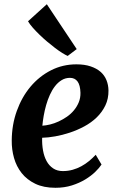

<svg xmlns="http://www.w3.org/2000/svg" viewBox="-20 -871 561 903"><path d="M35.2 -210Q35.6 -284.2 59.1 -349.4Q82.5 -414.6 123.5 -463.4Q164.6 -512.2 219.7 -540.3Q274.9 -568.4 339.4 -568.4Q377.9 -568.4 406.2 -558.8Q434.6 -549.3 453.1 -533Q471.7 -516.6 480.7 -494.1Q489.7 -471.7 490.2 -445.8Q490.7 -406.7 475.6 -375.2Q460.4 -343.8 435.1 -319.1Q409.7 -294.4 376.5 -276.6Q343.3 -258.8 308.6 -247.3Q273.9 -235.8 239.7 -229.7Q205.6 -223.6 178.2 -223.1Q177.2 -191.4 182.4 -163.1Q187.5 -134.8 199.2 -113.3Q210.9 -91.8 230 -79.1Q249 -66.4 275.4 -66.4Q299.8 -66.4 321.5 -72.5Q343.3 -78.6 362.5 -89.1Q381.8 -99.6 398.7 -113.5Q415.5 -127.4 430.2 -143.1L457.5 -97.2Q447.3 -81.5 428 -62.7Q408.7 -43.9 381.1 -27.1Q353.5 -10.3 318.1 1Q282.7 12.2 240.7 12.2Q185.1 12.2 145.8 -6.8Q106.4 -25.9 81.8 -57.1Q57.1 -88.4 45.9 -128.2Q34.7 -168 35.2 -210ZM179.2 -279.8Q195.8 -280.8 215.8 -285.6Q235.8 -290.5 255.9 -299.8Q275.9 -309.1 294.7 -322Q313.5 -335 327.6 -352.1Q341.8 -369.1 350.3 -389.6Q358.9 -410.2 358.4 -434.6Q357.4 -470.7 344.7 -487.8Q332 -504.9 309.1 -504.9Q287.6 -504.9 270 -494.1Q252.4 -483.4 238.8 -465.8Q225.1 -448.2 214.6 -425Q204.1 -401.9 197 -376.7Q189.9 -351.6 185.5 -326.4Q181.2 -301.3 179.2 -279.8ZM298.3 -607.9Q288.1 -612.3 272.5 -622.1Q256.8 -631.8 238.8 -645.5Q220.7 -659.2 201.7 -675.3Q182.6 -691.4 165.3 -708.3Q147.9 -725.1 133.8 -741.2Q119.6 -757.3 111.8 -771L200.2 -851.1L340.8 -640.1L298.3 -607.9Z"/></svg>

Font: Merriweather Bold
Style: Italic
Weight: 700
Italic angle: -7°
Designer: Eben Sorkin ( eben@eyebytes.com )
Foundry: Eben Sorkin ( eben@eyebytes.com )
Version: Version 1.5; ttfautohint (v0.97) -l 13 -r 13 -G 200 -x 24 -f